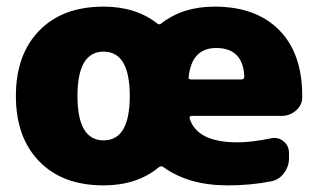

<svg xmlns="http://www.w3.org/2000/svg" viewBox="-20 -550 966 580"><path d="M709 -310Q718 -310 718 -319Q714 -405 633 -405Q560 -405 550 -319Q548 -310 557 -310ZM214 -260Q214 -126 293 -126Q372 -126 372 -260Q372 -394 293 -394Q214 -394 214 -260ZM628 -530Q753 -530 823 -459.5Q893 -389 893 -260V-256Q893 -233 874.5 -216.5Q856 -200 831 -200H560Q551 -200 553 -192Q575 -120 698 -120Q739 -120 798 -132Q819 -137 836 -123.5Q853 -110 853 -88V-72Q853 -47 837.5 -26.5Q822 -6 798 -2Q737 10 668 10Q550 10 474 -45Q467 -50 460 -45Q394 10 293 10Q169 10 98.5 -62.5Q28 -135 28 -260Q28 -385 98.5 -457.5Q169 -530 293 -530Q390 -530 455 -479Q461 -474 467 -479Q532 -530 628 -530Z"/></svg>

Font: Rounded Mplus 1c Black
Style: Regular
Weight: 900
Version: Version 1.059.20150529